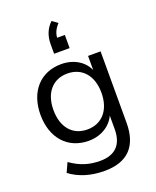

<svg xmlns="http://www.w3.org/2000/svg" viewBox="-166 -836 908 1117"><g transform="rotate(-20 287.5 -277.5)"><path d="M285.3 185.3C426.5 185.3 500 111.8 500 -34.3V-476.5H422.5V-363.7H431.4C412.7 -438.2 344.1 -485.3 258.8 -485.3C127.5 -485.3 45.1 -390.2 45.1 -249C45.1 -106.9 127.5 -10.8 258.8 -10.8C343.1 -10.8 412.7 -58.8 432.4 -134.3H422.5V-23.5C422.5 71.6 374.5 121.6 281.4 121.6C212.7 121.6 157.8 103.9 99 62.7L72.5 120.6C129.4 163.7 202 185.3 285.3 185.3ZM273.5 -75.5C182.4 -75.5 125.5 -142.2 125.5 -249C125.5 -354.9 182.4 -421.6 273.5 -421.6C364.7 -421.6 422.5 -354.9 422.5 -249C422.5 -142.2 364.7 -75.5 273.5 -75.5ZM241.2 -614.7V-555.9H337.3V-637.3H269.6L289.2 -626.5C289.2 -657.8 297.1 -683.3 326.5 -715.7L292.2 -740.2C256.9 -706.9 241.2 -663.7 241.2 -614.7Z"/></g></svg>

Font: LL Pando Sans
Style: Regular
Weight: 400
Designer: Joshua Smith
Foundry: Joshua Smith
Version: Version 1.000;Glyphs 3.2.1 (3258)